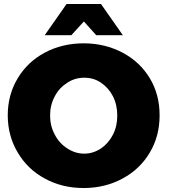

<svg xmlns="http://www.w3.org/2000/svg" viewBox="-20 -932 867 966"><path d="M597 -667C538 -698 473 -714 401 -714C328 -714 263 -698 205 -667C147 -636 102 -593 69 -538C36 -483 19 -421 19 -352C19 -283 36 -220 69 -165C102 -109 147 -65 205 -34C263 -2 328 14 401 14C473 14 538 -2 597 -34C655 -65 701 -109 734 -165C767 -220 783 -283 783 -352C783 -421 767 -483 734 -538C701 -593 655 -636 597 -667ZM319 -516C345 -533 373 -541 404 -541C435 -541 463 -533 488 -516C513 -499 533 -477 548 -448C563 -419 570 -386 570 -351C570 -315 563 -283 548 -254C533 -225 513 -202 488 -185C462 -168 434 -159 404 -159C373 -159 345 -168 319 -185C292 -202 271 -225 256 -254C240 -283 232 -316 232 -351C232 -386 240 -419 256 -448C271 -477 292 -499 319 -516ZM598 -755 488 -912H315L205 -755H339L402 -824L464 -755Z"/></svg>

Font: Argentum Sans ExtraBold
Style: Regular
Weight: 800
Designer: Julieta Ulanovsky
Foundry: Julieta Ulanovsky
Version: Version 5.001;February 15, 2019;FontCreator 11.5.0.2425 64-b